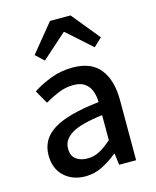

<svg xmlns="http://www.w3.org/2000/svg" viewBox="-116 -843 758 935"><g transform="rotate(-15 263.0 -376.0)"><path d="M199.2 12.2Q133.8 12.2 92 -26.9Q50.3 -65.9 50.3 -132.8Q50.3 -214.4 122.6 -258.8Q194.8 -303.2 353 -320.8Q352.5 -350.1 343.5 -375.5Q334.5 -400.9 313.5 -416.7Q292.5 -432.6 255.4 -432.6Q214.8 -432.6 178.2 -417.2Q141.6 -401.9 109.4 -382.8L71.3 -450.2Q109.4 -475.6 161.4 -495.8Q213.4 -516.1 273.9 -516.1Q367.2 -516.1 411.6 -459.7Q456.1 -403.3 456.1 -302.7V0H370.6L363.3 -57.6H359.9Q324.7 -28.3 284.4 -8.1Q244.1 12.2 199.2 12.2ZM230.5 -69.3Q263.7 -69.3 292.2 -84.7Q320.8 -100.1 353 -128.9V-254.9Q239.3 -240.7 194.8 -212.2Q150.4 -183.6 150.4 -141.1Q150.4 -103 173.3 -86.2Q196.3 -69.3 230.5 -69.3ZM152.8 -583.5 111.3 -622.6 226.6 -763.7H330.1L445.3 -622.6L403.8 -583.5L280.3 -693.8H276.4Z"/></g></svg>

Font: Akatab SemiBold
Style: Regular
Weight: 600
Designer: SIL Global
Foundry: SIL Global
Version: Version 4.100